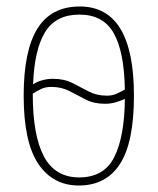

<svg xmlns="http://www.w3.org/2000/svg" viewBox="-20 -562 486 592"><path d="M223 10Q143 10 98 -57Q53 -124 53 -267Q53 -406 95.5 -474Q138 -542 226 -542Q393 -542 393 -267Q393 -123 350 -56.5Q307 10 223 10ZM310 -267Q326 -267 339.5 -273Q353 -279 365 -286Q363 -403 330.5 -460Q298 -517 225 -517Q152 -517 119 -463Q86 -409 82 -302Q94 -310 110 -314.5Q126 -319 143 -319Q178 -319 203.5 -306Q229 -293 253.5 -280Q278 -267 310 -267ZM224 -15Q301 -15 332.5 -78Q364 -141 365 -257Q352 -251 336.5 -246.5Q321 -242 304 -242Q270 -242 244.5 -255Q219 -268 194.5 -281Q170 -294 138 -294Q120 -294 106.5 -287.5Q93 -281 81 -273Q81 -144 115.5 -79.5Q150 -15 224 -15Z"/></svg>

Font: Noto Serif Condensed Thin
Style: Regular
Weight: 100
Width: 3
Designer: Monotype Design Team
Foundry: Monotype Imaging Inc.
Version: Version 2.013; ttfautohint (v1.8.4.7-5d5b)